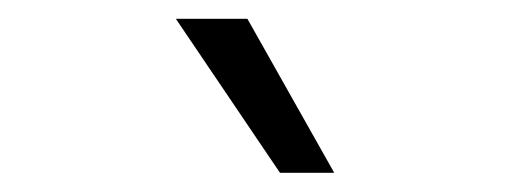

<svg xmlns="http://www.w3.org/2000/svg" viewBox="-20 -802 537 201"><path d="M273.1 -621.1 164.1 -782.3H239L329.9 -621.1Z"/></svg>

Font: Inter Light BETA
Style: Regular
Weight: 300
Designer: Rasmus Andersson
Foundry: rsms
Version: Version 3.011;git-f93a4a705